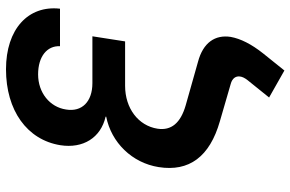

<svg xmlns="http://www.w3.org/2000/svg" viewBox="-184 -596 968 640"><g transform="rotate(-90 300.0 -276.0)"><path d="M372 -633C432 -633 468 -603 466 -560H591C603 -666 523 -740 389 -740C252 -740 154 -670 136 -559C124 -483 161 -424 231 -408V-406C145 -389 77 -320 63 -231C47 -130 97 -61 216 -27L340 9C359 14 367 26 365 40C364 48 360 56 353 65L295 137L385 188L442 117C473 78 491 42 497 9C505 -43 478 -83 414 -100L269 -141C210 -158 184 -189 191 -235C201 -299 259 -343 334 -343H482L499 -452H343C281 -452 246 -487 255 -540C263 -594 311 -633 372 -633Z"/></g></svg>

Font: JetBrains Mono
Style: Bold Italic
Weight: 558
Italic angle: -9°
Monospace: yes
Designer: Philipp Nurullin, Konstantin Bulenkov
Foundry: JetBrains
Version: Version 2.305